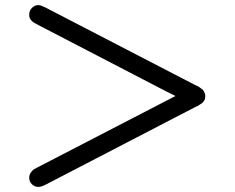

<svg xmlns="http://www.w3.org/2000/svg" viewBox="-20 -632 934 764"><path d="M96.2 75.2Q96.2 63 104 53Q111.8 43 116 41Q120.1 39.1 132.8 32.2L678.2 -250L640.1 -269L132.8 -532.2Q131.8 -533.2 127 -535.6Q122.1 -538.1 120.1 -539.1Q118.2 -540 113.5 -543Q108.9 -545.9 106.4 -548.8Q104 -551.8 101.1 -555.4Q98.1 -559.1 97.2 -564Q96.2 -568.8 96.2 -574.2Q96.2 -589.4 107.2 -600.6Q118.2 -611.8 132.8 -611.8Q140.6 -611.8 159.2 -603L757.8 -293L765.1 -290Q772 -286.1 773.9 -284.7Q775.9 -283.2 782 -278.6Q788.1 -273.9 790 -271Q792 -268.1 794.4 -262Q796.9 -255.9 796.9 -250Q796.9 -245.1 795.9 -240Q794.9 -234.9 792 -231Q789.1 -227.1 787.1 -224.6Q785.2 -222.2 780 -219Q774.9 -215.8 773.4 -214.8Q772 -213.9 766.1 -210L758.8 -207L159.2 104Q143.1 111.8 132.8 111.8Q117.7 111.8 106.9 101.1Q96.2 90.3 96.2 75.2Z"/></svg>

Font: CMU Concrete
Style: Bold
Weight: 700
Version: Version 0.7.0